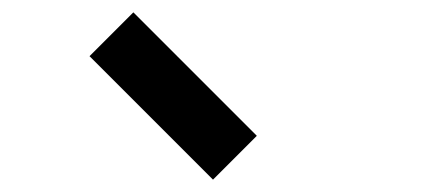

<svg xmlns="http://www.w3.org/2000/svg" viewBox="-20 -870 690 311"><path d="M325 -579 125 -779 196 -850 396 -650Z"/></svg>

Font: Monoikos Medium
Style: Regular
Weight: 500
Designer: Brian Krent
Version: Version 0.088